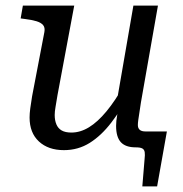

<svg xmlns="http://www.w3.org/2000/svg" viewBox="-20 -528 657 688"><path d="M186 -187Q182 -162 179 -145Q176 -128 176 -116Q176 -97 182 -82.5Q188 -68 201 -60.5Q214 -53 236 -53Q268 -53 299 -72Q330 -91 361.5 -129Q393 -167 425 -224L449 -199Q415 -136 379 -89Q343 -42 301.5 -16Q260 10 209 10Q153 10 119.5 -21Q86 -52 86 -107Q86 -121 88.5 -140Q91 -159 95 -183L139 -413Q142 -429 134.5 -438Q127 -447 110.5 -452Q94 -457 69 -460L54 -462L62 -508H246ZM466 0Q430 0 413 -18.5Q396 -37 396 -77Q396 -86 397 -95.5Q398 -105 400 -116Q402 -127 405 -141L395 -144L458 -508H546L485 -161Q482 -140 479.5 -124.5Q477 -109 475.5 -98Q474 -87 474 -80Q474 -69 480.5 -63Q487 -57 501 -57H578L543 140H490L498 43Q500 26 498.5 17Q497 8 490 4Q483 0 466 0Z"/></svg>

Font: Roboto Serif 20pt
Style: Italic
Weight: 400
Italic angle: -10°
Designer: Greg Gazdowicz
Foundry: Commercial Type
Version: Version 1.008